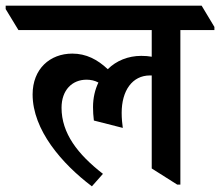

<svg xmlns="http://www.w3.org/2000/svg" viewBox="-71 -644 776 677"><path d="M253 13 292 -31C203 -100 146 -174 146 -264C146 -327 184 -363 234 -363C249 -363 263 -360 276 -353C264 -328 257 -299 257 -266C257 -249 258 -237 260 -219L362 -193C360 -208 358 -225 358 -246C358 -324 395 -378 458 -378C460 -378 462 -378 464 -378V-50L554 7H565V-538H685V-549L640 -624H-51V-612L-6 -538H464V-444C453 -446 441 -447 427 -447C381 -447 339 -430 309 -400C273 -434 233 -455 184 -455C105 -455 44 -401 44 -311C44 -186 147 -67 253 13Z"/></svg>

Font: Noto Serif Devanagari SemiCondensed SemiBold
Style: Regular
Weight: 600
Width: 4
Designer: Universal Thirst, Indian Type Foundry and the Monotype Design Team
Foundry: Monotype Imaging Inc.
Version: Version 2.004